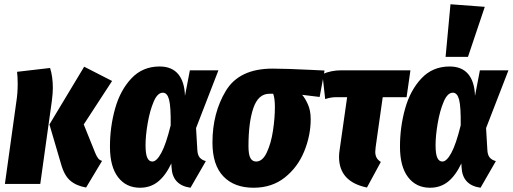

<svg xmlns="http://www.w3.org/2000/svg" viewBox="-20 -863 2406 901"><path d="M266 -95 212 -279 375 -550 506 -483 373 -279 427 -145Q434 -128 441 -119.5Q448 -111 459 -108L384 17Q338 9 309.5 -15.5Q281 -40 266 -95ZM57 -388Q63 -426 63 -470Q63 -502 60 -526L215 -544Q228 -503 228 -450Q228 -425 223 -387L169 0H3Z M848 -413 871 -533H1005L900 -262L906 -160Q907 -136 917 -124Q927 -112 946 -107L874 18Q789 6 785 -78L784 -96Q757 -39 721.5 -10.5Q686 18 637 18Q572 18 534 -31.5Q496 -81 496 -175Q496 -267 520 -353Q544 -439 596.5 -495Q649 -551 729 -551Q786 -551 816 -515.5Q846 -480 848 -413ZM663 -182Q663 -141 671 -123Q679 -105 695 -105Q715 -105 737 -145.5Q759 -186 781 -275Q782 -362 773.5 -395Q765 -428 744 -428Q719 -428 701 -385.5Q683 -343 673 -284.5Q663 -226 663 -182Z M977 -194Q977 -333 1040 -437Q1103 -541 1259 -541Q1320 -541 1442 -535L1503 -532L1480 -408L1398 -418Q1412 -402 1425 -373Q1438 -344 1438 -304Q1438 -227 1407.5 -152.5Q1377 -78 1316.5 -30Q1256 18 1170 18Q1079 18 1028 -35.5Q977 -89 977 -194ZM1270 -361Q1270 -401 1262 -423H1244Q1192 -423 1169 -356Q1146 -289 1146 -177Q1146 -138 1155 -121.5Q1164 -105 1182 -105Q1212 -105 1232 -147.5Q1252 -190 1261 -249.5Q1270 -309 1270 -361Z M1743 -174Q1741 -156 1741 -151Q1741 -135 1747 -123.5Q1753 -112 1767 -103L1702 17Q1571 -10 1571 -127Q1571 -143 1574 -161L1609 -407H1558Q1532 -407 1506 -398L1493 -515Q1534 -533 1580 -533H1906L1888 -407H1776Z M2209 -413 2232 -533H2366L2261 -262L2267 -160Q2268 -136 2278 -124Q2288 -112 2307 -107L2235 18Q2150 6 2146 -78L2145 -96Q2118 -39 2082.5 -10.5Q2047 18 1998 18Q1933 18 1895 -31.5Q1857 -81 1857 -175Q1857 -267 1881 -353Q1905 -439 1957.5 -495Q2010 -551 2090 -551Q2147 -551 2177 -515.5Q2207 -480 2209 -413ZM2024 -182Q2024 -141 2032 -123Q2040 -105 2056 -105Q2076 -105 2098 -145.5Q2120 -186 2142 -275Q2143 -362 2134.5 -395Q2126 -428 2105 -428Q2080 -428 2062 -385.5Q2044 -343 2034 -284.5Q2024 -226 2024 -182ZM2094 -843 2255 -831 2176 -596H2071Z"/></svg>

Font: Fira Sans Extra Condensed ExtraBold
Style: Italic
Weight: 800
Width: 3
Italic angle: -8°
Designer: Carrois Corporate & Edenspiekermann AG
Foundry: Carrois Corporate GbR & Edenspiekermann AG
Version: Version 4.203